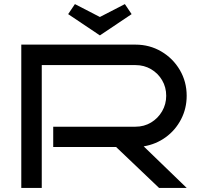

<svg xmlns="http://www.w3.org/2000/svg" viewBox="-20 -918 976 938"><path d="M892 0H757L547 -200H240V-299H642Q684 -299 718 -319.5Q752 -340 772 -374.5Q792 -409 792 -450Q792 -492 772 -526Q752 -560 718 -580Q684 -600 642 -600H184V0H84V-700H642Q711 -700 768 -666.5Q825 -633 858.5 -576Q892 -519 892 -450Q892 -388 864.5 -335Q837 -282 789.5 -247.5Q742 -213 682 -203ZM346 -898 468 -835 590 -898 623 -849 468 -745 313 -849Z"/></svg>

Font: Bruno Ace SC
Style: Regular
Weight: 400
Version: Version 1.100; ttfautohint (v1.8.4.7-5d5b);gftools[0.9.27]